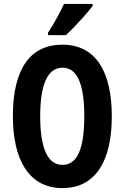

<svg xmlns="http://www.w3.org/2000/svg" viewBox="-20 -954 639 984"><path d="M455 -924V-934H308C287 -889 261 -840 226 -786V-774H318C364 -817 428 -887 455 -924ZM553 -358C553 -585 472 -725 300 -725C134 -725 46 -600 46 -359C46 -134 129 10 300 10C471 10 553 -131 553 -358ZM186 -358C186 -523 225 -607 300 -607C375 -607 412 -526 412 -358C412 -189 375 -109 300 -109C225 -109 186 -193 186 -358Z"/></svg>

Font: Noto Sans Kannada ExtraCondensed
Style: Bold
Weight: 700
Width: 2
Designer: Jelle Bosma - Monotype Design Team
Foundry: Monotype Imaging Inc.
Version: Version 2.005